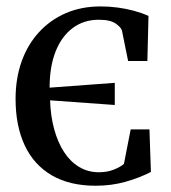

<svg xmlns="http://www.w3.org/2000/svg" viewBox="-20 -567 532 598"><path d="M278 11.5Q197 11.5 141.2 -21Q85.5 -53.5 57 -114.2Q28.5 -175 28.5 -259Q28.5 -322.5 47.2 -375.2Q66 -428 101.2 -466.5Q136.5 -505 185 -526Q233.5 -547 293.5 -547Q320.5 -547 346.5 -543.5Q372.5 -540 396.8 -533.5Q421 -527 442.5 -517.5L439 -377H379L360 -471Q358 -481 341 -493.2Q324 -505.5 287.5 -505.5Q241 -505.5 206.5 -479.8Q172 -454 153.2 -406.8Q134.5 -359.5 134.5 -294L337.5 -309V-240L136 -254.5Q137.5 -205.5 148.8 -164.5Q160 -123.5 179.5 -93.5Q199 -63.5 226.5 -47Q254 -30.5 288 -30.5Q314.5 -30.5 335.2 -39Q356 -47.5 366 -56.5L387 -164H445.5L450 -31.5Q415.5 -13.5 371.5 -1Q327.5 11.5 278 11.5Z"/></svg>

Font: Merriweather 72pt
Style: Regular
Weight: 400
Version: Version 2.100